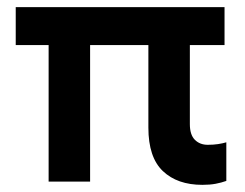

<svg xmlns="http://www.w3.org/2000/svg" viewBox="-20 -508 684 537"><path d="M613 -110V-2Q599 3 583 6Q567 9 546 9Q476 9 435.5 -29.5Q395 -68 395 -151V-476L511 -456V-161Q511 -131 525 -117Q539 -103 561 -103Q577 -103 590 -105Q603 -107 613 -110ZM232 0H116V-476L232 -456ZM24 -382V-488H608V-382Z"/></svg>

Font: Gabarito Medium
Style: Regular
Weight: 500
Designer: Leandro Assis / Alvaro Franca / Felipe Casaprima
Foundry: Naipe Foundry
Version: Version 1.000